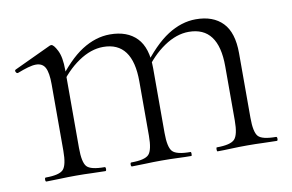

<svg xmlns="http://www.w3.org/2000/svg" viewBox="-52 -482 864 568"><g transform="rotate(-10 380.0 -198.0)"><path d="M560 0Q558 0 558 -6Q558 -12 560 -12Q601 -12 613.5 -25Q626 -38 626 -81V-244Q626 -363 537 -363Q500 -363 462.5 -337.5Q425 -312 396 -269L392 -281Q438 -343 479.5 -369.5Q521 -396 564 -396Q616 -396 644.5 -366.5Q673 -337 673 -275V-81Q673 -38 684.5 -25Q696 -12 738 -12Q741 -12 741 -6Q741 0 738 0Q721 0 698 -1Q675 -2 649 -2Q624 -2 601 -1Q578 0 560 0ZM303 0Q300 0 300 -6Q300 -12 303 -12Q344 -12 356 -25Q368 -38 368 -81V-244Q368 -363 280 -363Q243 -363 205.5 -337.5Q168 -312 139 -269L135 -281Q180 -343 221.5 -369.5Q263 -396 306 -396Q358 -396 386.5 -366.5Q415 -337 415 -275V-81Q415 -38 427 -25Q439 -12 481 -12Q483 -12 483 -6Q483 0 481 0Q463 0 440.5 -1Q418 -2 392 -2Q367 -2 343.5 -1Q320 0 303 0ZM46 0Q43 0 43 -6Q43 -12 46 -12Q87 -12 99 -25Q111 -38 111 -81V-281Q111 -315 103 -330.5Q95 -346 75 -346Q65 -346 51 -342Q37 -338 19 -331Q15 -330 12.5 -335Q10 -340 14 -342L125 -394Q127 -395 130 -395Q137 -395 147.5 -374.5Q158 -354 158 -315V-81Q158 -38 169.5 -25Q181 -12 223 -12Q226 -12 226 -6Q226 0 223 0Q206 0 183 -1Q160 -2 135 -2Q110 -2 86.5 -1Q63 0 46 0Z"/></g></svg>

Font: Cormorant Infant Light Light
Style: Regular
Weight: 300
Version: Version 4.001